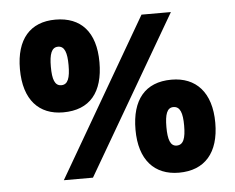

<svg xmlns="http://www.w3.org/2000/svg" viewBox="-48 -689 924 755"><g transform="rotate(-5 414.0 -311.0)"><path d="M196 -266C302 -266 355 -332 355 -450C355 -570 297 -632 197 -632C97 -632 41 -568 41 -450C41 -328 101 -266 196 -266ZM536 -622 175 0H290L652 -622ZM198 -373C172 -373 163 -399 163 -449C163 -498 172 -525 198 -525C224 -525 233 -498 233 -449C233 -399 224 -373 198 -373ZM629 10C731 10 788 -55 788 -173C788 -294 727 -357 631 -357C526 -357 473 -290 473 -173C473 -54 532 10 629 10ZM629 -97C604 -97 595 -124 595 -173C595 -223 604 -249 629 -249C656 -249 665 -222 665 -173C665 -123 656 -97 629 -97Z"/></g></svg>

Font: Noto Sans Gurmukhi Condensed ExtraBold
Style: Regular
Weight: 800
Width: 3
Designer: Jelle Bosma - Monotype Design Team
Foundry: Monotype Imaging Inc.
Version: Version 2.004